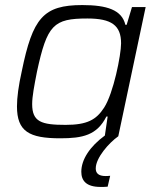

<svg xmlns="http://www.w3.org/2000/svg" viewBox="-20 -538 619 758"><path d="M555 -510H501L480 -440H475C461 -499 402 -518 305 -518C151 -518 109 -467 66 -257C53 -199 47 -153 47 -118C47 -19 95 8 218 8C306 8 363 -4 400 -78H405L394 -3C335 40 301 92 301 140C301 175 320 200 377 200C387 200 395 200 405 199L415 156C406 157 401 157 397 157C368 157 358 145 358 127C358 85 410 26 447 0ZM391 -113C360 -65 324 -45 239 -45C143 -45 107 -57 107 -127C107 -157 115 -199 126 -255C166 -440 191 -465 325 -465C420 -465 458 -438 458 -367C458 -321 428 -170 391 -113Z"/></svg>

Font: Saira UNSAM Light Italic
Style: Regular
Weight: 300
Italic angle: -12°
Designer: Hector Gatti with collaboration of the Omnibus-Type team
Foundry: Omnibus-Type
Version: Version 0.072;PS 000.072;hotconv 1.0.88;makeotf.lib2.5.64775